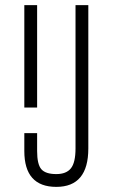

<svg xmlns="http://www.w3.org/2000/svg" viewBox="-20 -720 440 750"><path d="M75 -130Q75 10 200 10Q325 10 325 -140V-700H275V-140Q275 -85 257 -62.5Q239 -40 200 -40Q158 -40 141.5 -59Q125 -78 125 -130V-200H75ZM75 -300H125V-700H75Z"/></svg>

Font: Millimetre
Style: Light
Weight: 200
Designer: Jérémy Landes
Version: Version 1.0